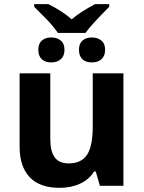

<svg xmlns="http://www.w3.org/2000/svg" viewBox="-20 -902 697 932"><path d="M269 9.8Q172.9 9.8 124 -42Q75.2 -93.8 75.2 -189.9V-545.9H224.1V-227.1Q224.1 -168 245.1 -138.7Q266.1 -109.4 312 -108.9Q374.5 -108.4 402.3 -150.4Q430.2 -192.4 430.2 -289.1V-545.9H579.1V0H464.8L444.8 -69.8H437Q413.1 -31.2 369.1 -10.7Q325.2 9.8 269 9.8ZM146 -881.8H215.3Q286.6 -845.7 328.1 -808.1Q366.2 -841.8 440.9 -881.8H510.3V-869.1Q421.4 -780.3 395 -742.2H261.2Q237.8 -775.9 206.5 -808.1Q175.3 -840.3 146 -869.1ZM380.4 -705.1Q397.5 -720.2 425.8 -720.2Q454.1 -720.2 472.2 -705.1Q490.2 -690.4 490.2 -660.2Q490.2 -629.9 472.2 -614.3Q454.1 -598.6 425.8 -599.1Q397.5 -598.6 380.4 -614.3Q363.3 -629.9 363.3 -660.2Q363.3 -690.4 380.4 -705.1ZM183.1 -705.1Q200.2 -720.2 228.5 -720.2Q256.8 -720.2 274.9 -705.1Q293 -690.4 293 -660.2Q293 -629.9 274.9 -614.3Q256.8 -598.6 228.5 -599.1Q200.2 -598.6 183.1 -614.3Q166 -629.9 166 -660.2Q166 -690.4 183.1 -705.1Z"/></svg>

Font: NotoSans-Bold
Style: Bold
Weight: 700
Designer: Monotype Design team
Foundry: Monotype Imaging Inc.
Version: Version 1.04